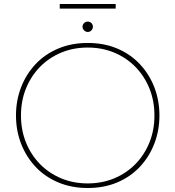

<svg xmlns="http://www.w3.org/2000/svg" viewBox="-20 -928 878 961"><path d="M419 13Q338 13 271.5 -15Q205 -43 158 -93Q111 -143 85.5 -209Q60 -275 60 -350Q60 -425 85.5 -491Q111 -557 158 -607Q205 -657 271.5 -685Q338 -713 419 -713Q501 -713 567 -685Q633 -657 680 -607Q727 -557 752.5 -491Q778 -425 778 -350Q778 -275 752.5 -209Q727 -143 680 -93Q633 -43 567 -15Q501 13 419 13ZM419 -10Q491 -10 552 -35.5Q613 -61 658 -107Q703 -153 728 -215Q753 -277 753 -350Q753 -423 728 -485Q703 -547 658 -593Q613 -639 552 -664.5Q491 -690 419 -690Q347 -690 286 -664.5Q225 -639 180 -593Q135 -547 110 -485Q85 -423 85 -350Q85 -277 110 -215Q135 -153 180 -107Q225 -61 286 -35.5Q347 -10 419 -10ZM419 -768Q409 -768 401 -776Q393 -784 393 -794Q393 -805 401 -812.5Q409 -820 419 -820Q430 -820 437.5 -812.5Q445 -805 445 -794Q445 -784 437.5 -776Q430 -768 419 -768ZM279 -885V-908H559V-885Z"/></svg>

Font: MuseoModerno Thin
Style: Regular
Weight: 100
Designer: Pablo Cosgaya, Héctor Gatti, Marcela Romero, and the Authors of The MuseoModerno Project.
Foundry: Omnibus-Type Team
Version: Version 1.003